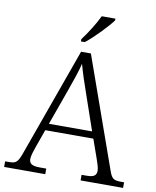

<svg xmlns="http://www.w3.org/2000/svg" viewBox="-101 -1006 878 1081"><g transform="rotate(10 338.0 -465.5)"><path d="M301 -784V-771H323C370 -807 445 -886 470 -921V-931H392C371 -886 330 -822 301 -784ZM-2 0H233V-32H196C150 -32 135 -44 135 -71C135 -88 147 -123 153 -140L190 -244H465L503 -136C509 -120 520 -87 520 -71C520 -44 507 -32 463 -32H435V0H678V-32H661C618 -32 607 -40 592 -83L368 -714H312L90 -96C70 -41 61 -32 19 -32H-2ZM204 -283 279 -492C298 -546 320 -608 329 -648C341 -603 362 -539 382 -483L451 -283Z"/></g></svg>

Font: Noto Serif Devanagari Light
Style: Regular
Weight: 300
Designer: Universal Thirst, Indian Type Foundry and the Monotype Design Team
Foundry: Monotype Imaging Inc.
Version: Version 2.004